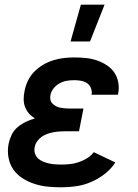

<svg xmlns="http://www.w3.org/2000/svg" viewBox="-20 -787 590 819"><path d="M241 12Q211 12 182 9Q153 6 126 -3Q99 -12 75.5 -27Q52 -42 36.5 -64.5Q21 -87 16 -116Q11 -145 17 -175Q21 -194 30 -212.5Q39 -231 55 -244.5Q71 -258 89.5 -267Q108 -276 129 -282Q114 -291 103.5 -303Q93 -315 87 -330.5Q81 -346 81 -364Q81 -382 85 -400Q89 -422 99.5 -443.5Q110 -465 127 -482Q144 -499 164.5 -511Q185 -523 207.5 -530Q230 -537 252.5 -539.5Q275 -542 297 -542Q322 -542 346.5 -539.5Q371 -537 393 -529.5Q415 -522 434.5 -509.5Q454 -497 467 -478.5Q480 -460 484.5 -436Q489 -412 484 -388L483 -383H370L371 -385Q373 -399 367.5 -412Q362 -425 351 -432.5Q340 -440 325.5 -442.5Q311 -445 297 -445Q281 -445 265.5 -442.5Q250 -440 235 -432Q220 -424 209 -410.5Q198 -397 195 -381Q193 -371 195 -361.5Q197 -352 203.5 -345.5Q210 -339 218 -334.5Q226 -330 235.5 -328Q245 -326 255 -325Q265 -324 275 -324H336L317 -227H256Q244 -227 231.5 -226Q219 -225 206 -222.5Q193 -220 180.5 -215.5Q168 -211 157 -203Q146 -195 138 -183.5Q130 -172 128 -159Q125 -146 129 -133Q133 -120 142 -111.5Q151 -103 163 -98Q175 -93 188 -90Q201 -87 214.5 -86Q228 -85 241 -85Q259 -85 278 -87Q297 -89 315 -95Q333 -101 350.5 -111.5Q368 -122 380 -138L472 -94Q454 -66 426 -44.5Q398 -23 367 -10Q336 3 304 7.5Q272 12 241 12ZM281 -610 325 -767H426L364 -610Z"/></svg>

Font: Lode Term
Style: Bold Italic
Weight: 700
Italic angle: -11°
Monospace: yes
Designer: Belleve Invis
Foundry: Belleve Invis
Version: Version 29.2.0